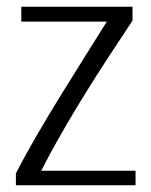

<svg xmlns="http://www.w3.org/2000/svg" viewBox="-20 -548 447 568"><path d="M27 -35V0H381V-43H102C163 -163 249 -301 316 -402L372 -487V-528H43V-484H296C226 -371 96 -171 27 -35Z"/></svg>

Font: Repo Light
Style: Regular
Weight: 300
Designer: Stefan Peev
Foundry: Context Ltd
Version: Version 001.502